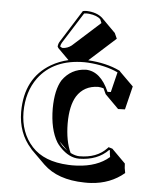

<svg xmlns="http://www.w3.org/2000/svg" viewBox="-52 -684 628 794"><g transform="rotate(5 262.5 -287.0)"><path d="M259.8 -639.2Q266.1 -641.1 275.9 -641.1Q317.4 -639.6 341.3 -618.7Q341.3 -618.7 342.8 -617.2L399.4 -560.5L409.7 -537.6L299.8 -438.5Q375.5 -434.1 430.7 -407.7Q432.6 -406.7 434.1 -405.8L436 -402.8L492.7 -346.7L468.8 -249.5L440.4 -248.5L383.8 -305.2Q378.4 -318.4 373 -328.6Q361.8 -332 350.6 -332.5Q292 -331.5 262.2 -284.7Q237.8 -244.6 237.8 -171.4Q238.3 -98.1 260.7 -50.3Q281.7 -40 297.9 -40Q370.1 -40 410.6 -83Q413.6 -85.9 415 -87.9L431.2 -83L487.8 -26.4Q487.8 -8.3 492.7 12.7Q435.5 61 355.5 65.9Q341.8 66.9 327.6 66.4Q216.8 64.9 156.7 6.8L100.1 -49.3Q97.2 -52.2 96.2 -54.2Q42.5 -113.8 42 -202.1Q42 -342.3 147.5 -404.3Q180.2 -423.3 218.3 -432.1L172.4 -478Q169.9 -481.4 168.9 -483.9Q169.4 -496.6 177.2 -507.8ZM246.1 -59.1 210.9 -94.2Q217.3 -84.5 226.1 -75.2Q235.8 -66.4 246.1 -59.1ZM293.9 -398.9Q355 -397.5 390.6 -315.4L404.3 -315.9L424.8 -399.4Q372.1 -423.8 300.3 -428.7Q292 -429.2 285.2 -429.2Q157.7 -429.2 94.7 -344.7Q52.2 -286.6 51.8 -202.1Q52.2 -116.7 103.5 -60.5Q154.3 -4.9 255.4 -0.5Q263.7 0 271 0Q358.4 0 411.1 -37.1Q418.5 -42.5 424.8 -47.9Q421.9 -63.5 421.4 -75.7L418.5 -76.7Q374 -30.8 297.9 -29.8Q255.4 -29.8 217.8 -69.8Q208.5 -79.6 202.6 -88.9Q171.4 -140.6 170.9 -228Q171.4 -304.7 196.8 -346.2Q232.4 -396.5 293.9 -398.9ZM266.1 -629.9 185.5 -502.4Q180.2 -493.7 179.2 -485.4Q184.1 -481.4 189.9 -480Q210.4 -481 226.6 -493.7L340.8 -596.7L334.5 -611.8Q320.3 -626.5 286.6 -630.4Q280.8 -630.9 275.9 -630.9Q271 -630.4 266.1 -629.9Z"/></g></svg>

Font: Linux Biolinum Shadow O
Style: Bold
Weight: 700
Designer: Philipp H. Poll
Foundry: Philipp H. Poll
Version: Version 0.9.2